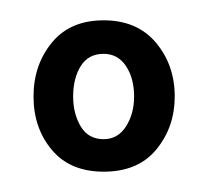

<svg xmlns="http://www.w3.org/2000/svg" viewBox="-20 -554 203 189"><path d="M13 -459Q13 -490 31 -512Q49 -534 82 -534Q115 -534 133.5 -512Q152 -490 152 -459Q152 -429 134 -407Q116 -385 82 -385Q49 -385 31 -406.5Q13 -428 13 -459ZM112 -459Q112 -477 104 -489Q96 -501 82 -501Q67 -501 59.5 -489Q52 -477 52 -459Q52 -442 59.5 -429.5Q67 -417 82 -417Q96 -417 104 -429.5Q112 -442 112 -459Z"/></svg>

Font: Be Vietnam Medium
Style: Regular
Weight: 500
Designer: Gabriel Lam
Foundry: TypeRant
Version: Version 4.000